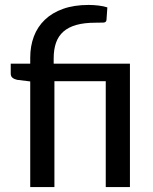

<svg xmlns="http://www.w3.org/2000/svg" viewBox="-20 -758 620 778"><path d="M102.5 0V-428L49.5 -434.5Q38 -437 30.8 -442.8Q23.5 -448.5 23.5 -459.5V-500H102.5V-524.5Q102.5 -571 117.2 -610.2Q132 -649.5 161.8 -678Q191.5 -706.5 235.8 -722.2Q280 -738 339.5 -738Q358.5 -738 379.5 -735.5Q400.5 -733 415 -728L411.5 -677Q410.5 -667 399 -666.5Q387.5 -666 367 -666Q321.5 -666 289.5 -657Q257.5 -648 237 -630Q216.5 -612 207 -584.8Q197.5 -557.5 197.5 -521.5V-500H506.5V0H408.5V-429H200.5V0Z"/></svg>

Font: Lato 2
Style: Regular
Weight: 500
Designer: Lukasz Dziedzic with Adam Twardoch and Botio Nikoltchev
Foundry: tyPoland Lukasz Dziedzic
Version: Version 2.015; 2015-08-06; http://www.latofonts.com/